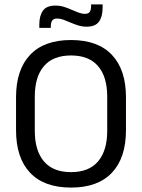

<svg xmlns="http://www.w3.org/2000/svg" viewBox="-20 -831 638 863"><path d="M299.1 12.1Q178.1 12.1 115.1 -54.7Q52.1 -121.6 52.1 -245.8V-393.5Q52.1 -517.4 115.1 -584.3Q178.1 -651.1 299.1 -651.1Q420.1 -651.1 483.1 -584.3Q546.2 -517.4 546.2 -393.5V-245.8Q546.2 -121.6 483.1 -54.7Q420.1 12.1 299.1 12.1ZM299.1 -57.3Q379.9 -57.3 420.9 -105.7Q461.9 -154.2 461.9 -242.7V-396.8Q461.9 -485.7 420.9 -533.7Q379.9 -581.7 299.1 -581.7Q218.4 -581.7 177.4 -533.7Q136.4 -485.7 136.4 -396.8V-242.7Q136.4 -154.2 177.4 -105.7Q218.4 -57.3 299.1 -57.3ZM369.3 -711Q350 -711 331.9 -716.6Q313.9 -722.2 297.3 -729.4Q280.7 -736.7 265.5 -742.3Q250.3 -747.8 236.3 -747.8Q221.3 -747.8 214.8 -738.9Q208.4 -729.9 208.4 -712.6V-705.8H156.7V-721Q156.7 -760 173 -783Q189.3 -805.9 229 -805.9Q248.7 -805.9 266.9 -800.4Q285.1 -794.8 301.5 -787.3Q317.9 -779.9 333.1 -774.3Q348.4 -768.8 362 -768.8Q377.4 -768.8 383.5 -777.8Q389.5 -786.8 389.5 -804.3V-811.1H441.2V-795.5Q441.2 -756.5 424.9 -733.8Q408.6 -711 369.3 -711Z"/></svg>

Font: Anek Malayalam Medium
Style: Regular
Weight: 500
Designer: Maithili Shingre (Malayalam) & Yesha Goshar (Latin)
Foundry: Ek Type
Version: Version 1.003